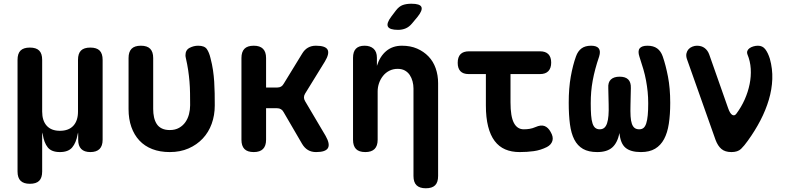

<svg xmlns="http://www.w3.org/2000/svg" viewBox="-20 -805 4240 1029"><path d="M140 180Q107 180 90.5 164Q74 148 74 114V-484Q74 -518 90 -534Q106 -550 140 -550Q174 -550 190 -534Q206 -518 206 -484V-207Q206 -158 230.5 -131Q255 -104 301 -104Q348 -104 373 -131Q398 -158 398 -207V-484Q398 -518 414 -534Q430 -550 464 -550Q498 -550 514 -534Q530 -518 530 -484V-56Q530 -23 513.5 -6.5Q497 10 464 10Q432 10 415.5 -6.5Q399 -23 399 -56V-85Q399 -95 398.5 -95Q398 -95 396 -85Q388 -40 367 -15Q346 10 301 10Q256 10 236 -15Q216 -40 209 -85Q207 -95 206.5 -95Q206 -95 206 -85V114Q206 148 190 164Q174 180 140 180Z M669 -494Q669 -527 685 -543.5Q701 -560 735 -560Q769 -560 785 -543.5Q801 -527 801 -494V-221Q801 -197 805.5 -176.5Q810 -156 820 -140.5Q830 -125 847.5 -116.5Q865 -108 890 -108Q919 -108 940 -120Q961 -132 974 -151Q987 -170 993 -193.5Q999 -217 999 -241Q999 -275 998.5 -306.5Q998 -338 995.5 -368Q993 -398 988.5 -428.5Q984 -459 976 -494Q975 -498 974.5 -501.5Q974 -505 974 -509Q974 -537 996 -548.5Q1018 -560 1042 -560Q1076 -560 1088.5 -542Q1101 -524 1108 -494Q1117 -460 1121.5 -429Q1126 -398 1128 -367.5Q1130 -337 1130.5 -305.5Q1131 -274 1131 -240Q1131 -187 1114.5 -141.5Q1098 -96 1066.5 -62.5Q1035 -29 990.5 -9.5Q946 10 890 10Q837 10 796 -6Q755 -22 727 -52Q699 -82 684 -124.5Q669 -167 669 -220Z M1340 10Q1306 10 1290 -6.5Q1274 -23 1274 -56V-494Q1274 -527 1290 -543.5Q1306 -560 1340 -560Q1373 -560 1389.5 -543.5Q1406 -527 1406 -494V-336H1466Q1478 -336 1486.5 -341Q1495 -346 1501 -357L1599 -517Q1612 -539 1630.5 -549.5Q1649 -560 1673 -560Q1724 -560 1735.5 -539Q1747 -518 1721 -475L1615 -303Q1609 -293 1609 -283Q1609 -273 1615 -263L1725 -77Q1750 -33 1737.5 -11.5Q1725 10 1674 10Q1649 10 1630.5 -1Q1612 -12 1599 -34L1500 -204Q1495 -214 1486 -219.5Q1477 -225 1465 -225H1406V-56Q1406 -23 1389.5 -6.5Q1373 10 1340 10Z M2004 -56Q2004 -23 1987.5 -6.5Q1971 10 1938 10Q1904 10 1888 -6.5Q1872 -23 1872 -56V-495Q1872 -528 1887.5 -544Q1903 -560 1934 -560Q1964 -560 1982 -544Q2000 -528 2000 -495V-452Q2016 -503 2050 -531.5Q2084 -560 2134 -560Q2180 -560 2215.5 -544.5Q2251 -529 2276.5 -502.5Q2302 -476 2315 -439Q2328 -402 2328 -359V138Q2328 172 2312 188Q2296 204 2262 204Q2229 204 2212.5 188Q2196 172 2196 138V-331Q2196 -350 2191 -369Q2186 -388 2176 -403Q2166 -418 2150 -427Q2134 -436 2111 -436Q2087 -436 2067 -426Q2047 -416 2033 -398.5Q2019 -381 2011.5 -359.5Q2004 -338 2004 -315ZM2188 -679Q2173 -661 2154.5 -653Q2136 -645 2113 -645Q2068 -645 2059 -662.5Q2050 -680 2077 -716L2102 -749Q2119 -771 2138.5 -778Q2158 -785 2185 -785Q2231 -785 2238.5 -767.5Q2246 -750 2218 -715Z M2874 -530Q2904 -530 2919 -514.5Q2934 -499 2934 -469.5Q2934 -440 2919 -424Q2904 -408 2874 -408H2716V-256Q2716 -181 2734 -146.5Q2752 -112 2787 -112Q2803 -112 2818.5 -114.5Q2834 -117 2850 -124Q2879 -137 2898.5 -129.5Q2918 -122 2931 -98Q2947 -71 2940.5 -50Q2934 -29 2911 -17Q2877 0 2841 5Q2805 10 2765 10Q2721 10 2687.5 -4.5Q2654 -19 2631 -49.5Q2608 -80 2596 -127.5Q2584 -175 2584 -240V-408H2492Q2462 -408 2447.5 -423.5Q2433 -439 2433 -468Q2433 -499 2448 -514.5Q2463 -530 2494 -530Z M3450 -560Q3482 -560 3502 -545.5Q3522 -531 3532 -502Q3548 -456 3560 -394Q3572 -332 3572 -254Q3572 -191 3564.5 -142Q3557 -93 3539 -59.5Q3521 -26 3491 -8Q3461 10 3415 10Q3360 10 3332.5 -13Q3305 -36 3300 -92Q3289 -39 3261 -14.5Q3233 10 3181 10Q3134 10 3104.5 -7Q3075 -24 3058 -57Q3041 -90 3034.5 -139.5Q3028 -189 3028 -254Q3028 -333 3039 -394.5Q3050 -456 3067 -503Q3077 -531 3096.5 -545.5Q3116 -560 3148 -560Q3178 -560 3189 -545.5Q3200 -531 3191 -502Q3179 -467 3170.5 -435Q3162 -403 3156.5 -373Q3151 -343 3148.5 -313.5Q3146 -284 3146 -251Q3146 -214 3148 -187.5Q3150 -161 3155.5 -144Q3161 -127 3170.5 -119.5Q3180 -112 3194 -112Q3209 -112 3218.5 -120Q3228 -128 3233.5 -144.5Q3239 -161 3241 -186Q3243 -211 3242 -246L3240 -333Q3238 -364 3254 -379Q3270 -394 3301 -394Q3332 -394 3347 -379Q3362 -364 3361 -333L3359 -243Q3358 -207 3359.5 -182Q3361 -157 3366.5 -141.5Q3372 -126 3381.5 -119Q3391 -112 3406 -112Q3420 -112 3429 -119.5Q3438 -127 3443.5 -144Q3449 -161 3451.5 -187.5Q3454 -214 3454 -251Q3454 -284 3451 -313.5Q3448 -343 3442.5 -373Q3437 -403 3428 -434Q3419 -465 3407 -501Q3397 -531 3408 -545.5Q3419 -560 3450 -560Z M3661 -490Q3656 -506 3659 -519Q3662 -532 3670 -541Q3678 -550 3690.5 -555Q3703 -560 3715 -560Q3740 -560 3756.5 -547.5Q3773 -535 3781 -513L3882 -226Q3892 -197 3904 -189.5Q3916 -182 3926 -195Q3953 -231 3971 -271.5Q3989 -312 3997.5 -354Q4006 -396 4003.5 -436.5Q4001 -477 3986 -513Q3982 -524 3985.5 -532.5Q3989 -541 3997.5 -547Q4006 -553 4018 -556.5Q4030 -560 4042 -560Q4067 -560 4081.5 -541Q4096 -522 4106 -490Q4121 -436 4119 -381Q4117 -326 4100.5 -270.5Q4084 -215 4055.5 -160Q4027 -105 3988 -51Q3969 -24 3951.5 -7Q3934 10 3900 10Q3866 10 3846.5 -6.5Q3827 -23 3815 -55Z"/></svg>

Font: Maple Mono
Style: Bold
Weight: 700
Monospace: yes
Designer: subframe7536
Version: Version 7.200